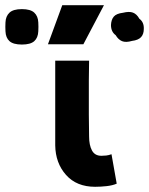

<svg xmlns="http://www.w3.org/2000/svg" viewBox="-158 -703 572 737"><path d="M207 14Q136 14 95.5 -31.5Q55 -77 54 -145Q54 -198 54 -236.5Q54 -275 54 -308Q54 -341 54 -379Q54 -417 54 -470H184Q183 -427 183 -394Q183 -361 183 -330Q183 -299 183 -263.5Q183 -228 184 -179Q184 -146 195 -125.5Q206 -105 231 -105Q240 -105 249.5 -106Q259 -107 270 -111L290 2Q274 9 251 11.5Q228 14 207 14ZM81 -683H241L162 -533H26ZM-74 -532Q-107 -532 -121.5 -545Q-136 -558 -137 -583Q-138 -600 -137 -617Q-136 -641 -121.5 -654.5Q-107 -668 -74 -668Q-41 -668 -26.5 -654.5Q-12 -641 -11 -617Q-10 -600 -11 -583Q-12 -558 -26.5 -545Q-41 -532 -74 -532ZM286 -568Q268 -581 268 -607Q269 -628 279 -639.5Q289 -651 314 -654Q338 -660 352.5 -654.5Q367 -649 377 -631Q395 -618 394 -592Q394 -572 383.5 -560.5Q373 -549 349 -546Q325 -539 310.5 -545Q296 -551 286 -568Z"/></svg>

Font: Kreadon
Style: Bold
Weight: 700
Designer: Reiya WATANABE
Foundry: StudioGnu
Version: Version 1.003; ttfautohint (v1.8.4.7-5d5b);gftools[0.9.32]